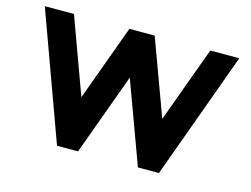

<svg xmlns="http://www.w3.org/2000/svg" viewBox="-98 -885 1374 1050"><g transform="rotate(15 589.5 -360.0)"><path d="M297 0 35 -720H200L357 -291L514 -720H657L815 -291L972 -720H1136L874 0H755L585 -463L416 0Z"/></g></svg>

Font: Orbitron Black
Style: Regular
Weight: 900
Designer: Matt McInerney
Foundry: The League of Moveable Type
Version: Version 2.001